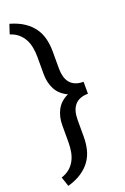

<svg xmlns="http://www.w3.org/2000/svg" viewBox="-179 -835 697 1067"><g transform="rotate(-20 169.0 -301.0)"><path d="M9.3 122.6 28.3 178.7C61.5 169.3 89.3 156.9 111.6 141.6C133.9 126.3 151.8 108.9 165.3 89.4C178.8 69.8 188.3 48.3 193.8 24.9C199.4 1.5 202.1 -22.9 202.1 -48.3V-148.9C202.1 -166.5 204.1 -182.5 208 -196.8C211.9 -211.1 218 -223.3 226.3 -233.4C234.6 -243.5 245.4 -251.3 258.5 -256.8C271.7 -262.4 287.4 -265.1 305.7 -265.1V-335.9C287.4 -335.9 271.7 -338.6 258.5 -344C245.4 -349.4 234.6 -357.1 226.3 -367.2C218 -377.3 211.9 -389.5 208 -403.8C204.1 -418.1 202.1 -434.1 202.1 -451.7V-552.7C202.1 -578.5 199.4 -602.9 193.8 -626.2C188.3 -649.5 178.8 -671 165.3 -690.7C151.8 -710.4 133.9 -727.8 111.6 -742.9C89.3 -758.1 61.5 -770.3 28.3 -779.8L9.8 -723.6C29 -717.4 45.1 -708.8 58.1 -697.8C71.1 -686.7 81.6 -673.7 89.6 -658.9C97.6 -644.1 103.3 -627.7 106.7 -609.6C110.1 -591.6 111.8 -572.6 111.8 -552.7V-451.7C111.8 -417.5 118.8 -387.2 132.8 -360.8C146.8 -334.5 169.3 -314.3 200.2 -300.3C169.3 -286 146.8 -265.6 132.8 -239.3C118.8 -212.9 111.8 -182.8 111.8 -148.9V-48.3C111.8 -28.2 110.1 -9.1 106.7 8.8C103.3 26.7 97.6 43.1 89.6 57.9C81.6 72.7 71 85.6 57.9 96.7C44.7 107.7 28.5 116.4 9.3 122.6Z"/></g></svg>

Font: Dirooz FD
Style: FD
Weight: 400
Foundry: DejaVu fonts team - Redesigned by Saber Rastikerdar
Version: Version 0.2.1